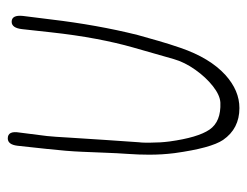

<svg xmlns="http://www.w3.org/2000/svg" viewBox="-91 -528 636 494"><g transform="rotate(-90 227.0 -281.0)"><path d="M196 17Q143 17 114 -25Q93 -56 80 -150Q78 -166 77 -182Q76 -198 76 -215Q76 -242 78 -270Q80 -298 81 -327Q82 -350 83.5 -388Q85 -426 91 -480L99 -554Q102 -579 118 -579Q138 -579 133 -549L124 -478Q122 -459 120 -422Q118 -385 114 -329L108 -242Q107 -234 107 -226.5Q107 -219 107 -211Q107 -186 110 -163Q120 -90 140.5 -60Q161 -30 210 -32Q229 -33 252 -51Q275 -69 294.5 -96.5Q314 -124 322 -152L352 -257Q364 -299 374 -352Q384 -405 391 -469L399 -542Q402 -569 418 -569Q436 -569 433 -540L424 -468Q417 -409 407 -353Q397 -297 384 -245Q377 -220 369 -192Q361 -164 351 -135Q338 -97 320.5 -68Q303 -39 281 -19Q241 17 196 17Z"/></g></svg>

Font: Square Peg
Style: Regular
Weight: 400
Designer: Robert E. Leuschke
Foundry: Robert E. Leuschke
Version: Version 1.010; ttfautohint (v1.8.4.7-5d5b)